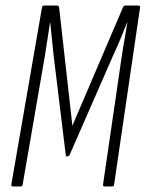

<svg xmlns="http://www.w3.org/2000/svg" viewBox="-20 -675 527 695"><path d="M28 0Q20 0 21 -7L132 -648Q133 -655 140 -655H186Q193 -655 194 -648L242 -220L425 -648Q428 -655 433 -655H480Q488 -655 487 -648L393 -7Q392 0 387 0H359Q352 0 353 -7L420 -466Q423 -487 426.5 -508Q430 -529 434 -551Q438 -573 441 -593H440Q428 -563 415.5 -533Q403 -503 389 -473L232 -114Q229 -109 225 -109H222Q218 -109 218 -114L174 -475Q171 -503 168 -533.5Q165 -564 162 -593H161Q156 -562 151.5 -531Q147 -500 142 -470L62 -7Q61 0 55 0Z"/></svg>

Font: Sofia Sans Extra Condensed Light
Style: Italic
Weight: 300
Italic angle: -9°
Version: Version 4.100